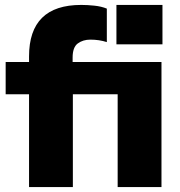

<svg xmlns="http://www.w3.org/2000/svg" viewBox="-20 -760 731 780"><path d="M98 0V-377H3V-508H98V-531Q98 -740 310 -740Q335 -740 363.5 -737Q392 -734 414 -725V-589Q383 -599 347 -599Q317 -599 296 -583.5Q275 -568 275 -526V-508H636V0H458V-377H276V0ZM453 -580V-740H640V-580Z"/></svg>

Font: Mulish Black
Style: Regular
Weight: 900
Designer: Vernon Adams
Foundry: Vernon Adams
Version: Version 3.603; ttfautohint (v1.8.3)